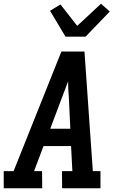

<svg xmlns="http://www.w3.org/2000/svg" viewBox="-27 -1012 647 1032"><path d="M-7 0V-92H46L303 -735H427L472 -92H513V0H307L306 -92H362L355 -227H207L156 -92H199L200 0ZM351 -320 343 -490Q341 -511 340 -532Q339 -553 339 -575Q331 -553 323 -532Q315 -511 307 -490L243 -320ZM325 -815 242 -954 298 -988 388 -873 516 -992 563 -950 433 -815Z"/></svg>

Font: Iosevka Etoile Semibold
Style: Italic
Weight: 600
Italic angle: -9°
Designer: Belleve Invis
Foundry: Belleve Invis
Version: Version 22.1.2; ttfautohint (v1.8.4)